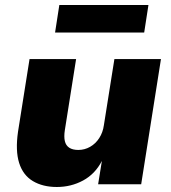

<svg xmlns="http://www.w3.org/2000/svg" viewBox="-20 -736 685 767"><path d="M207 11Q151 11 111.5 -12.5Q72 -36 56.5 -85Q41 -134 52 -210L98 -500H284L239 -216Q235 -190 239 -172.5Q243 -155 256.5 -146Q270 -137 293 -137Q318 -137 340 -149.5Q362 -162 376.5 -184.5Q391 -207 395 -236L437 -500H623L544 0H372L387 -93Q360 -41 312 -15Q264 11 207 11ZM200 -606 217 -716H573L556 -606Z"/></svg>

Font: Nunito Sans 9pt Black
Style: Italic
Weight: 900
Italic angle: -9°
Version: Version 3.101;gftools[0.9.27]